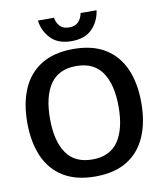

<svg xmlns="http://www.w3.org/2000/svg" viewBox="-92 -913 846 999"><g transform="rotate(-10 331.0 -413.5)"><path d="M331.7 11.7Q230 11.7 162.9 -29.6Q95.8 -70.8 62.9 -146.7Q30 -222.5 30 -325Q30 -428.3 62.9 -503.8Q95.8 -579.2 162.9 -620.4Q230 -661.7 331.7 -661.7Q433.3 -661.7 500 -620.4Q566.7 -579.2 599.6 -503.8Q632.5 -428.3 632.5 -325Q632.5 -222.5 599.6 -146.7Q566.7 -70.8 500 -29.6Q433.3 11.7 331.7 11.7ZM331.7 -78.3Q424.2 -78.3 468.3 -142.9Q512.5 -207.5 512.5 -325Q512.5 -442.5 468.3 -507.1Q424.2 -571.7 331.7 -571.7Q238.3 -571.7 194.2 -507.1Q150 -442.5 150 -325Q150 -207.5 194.2 -142.9Q238.3 -78.3 331.7 -78.3ZM331.7 -703.3Q260.8 -703.3 222.5 -742.9Q184.2 -782.5 176.7 -839.2H261.7Q265.8 -812.5 282.5 -794.2Q299.2 -775.8 331.7 -775.8Q364.2 -775.8 380.8 -794.2Q397.5 -812.5 402.5 -839.2H486.7Q479.2 -782.5 441.2 -742.9Q403.3 -703.3 331.7 -703.3Z"/></g></svg>

Font: Familjen Grotesk GF Medium
Style: Regular
Weight: 500
Designer: Anders Wikstroem, Jonas Baeckman, Matilda Gysing, Kristian Moeller
Foundry: Familjen STHLM AB
Version: Version 2.000; Beta; Release 4; Build 6